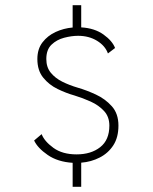

<svg xmlns="http://www.w3.org/2000/svg" viewBox="-20 -720 590 740"><path d="M260 0V-92.5Q202.5 -96 163.8 -122.8Q125 -149.5 111.5 -178.5L140.5 -203Q151 -175.5 185.8 -150.2Q220.5 -125 275 -125Q331 -125 366.2 -152.8Q401.5 -180.5 401.5 -236Q401.5 -270 381 -292.2Q360.5 -314.5 329.5 -328.5Q298.5 -342.5 267 -352Q235 -361 202 -377Q169 -393 146.5 -420.8Q124 -448.5 124 -492.5Q124 -531 143.8 -556.8Q163.5 -582.5 194.5 -596.8Q225.5 -611 260 -614V-700H293V-614.5Q344.5 -611.5 378.8 -587Q413 -562.5 423.5 -535L396 -514Q385.5 -543.5 354 -562.8Q322.5 -582 281 -582Q256 -582 227.2 -574.5Q198.5 -567 178.5 -547.8Q158.5 -528.5 158.5 -492.5Q158.5 -461 175.5 -440Q192.5 -419 220 -405.2Q247.5 -391.5 280 -382Q313 -372.5 349.2 -355.8Q385.5 -339 411 -310.5Q436.5 -282 436.5 -236Q436.5 -190.5 416.8 -160Q397 -129.5 364.2 -112.8Q331.5 -96 293 -93V0Z"/></svg>

Font: Trispace SemiCondensed Thin
Style: Regular
Weight: 100
Width: 4
Designer: Tyler Finck
Foundry: Etcetera Type Company
Version: Version 1.210; ttfautohint (v1.8.3)